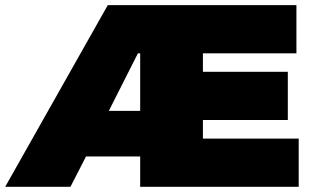

<svg xmlns="http://www.w3.org/2000/svg" viewBox="-39 -721 1206 741"><path d="M-19 0 377 -701.2H1105V-515.1H744.1V-443.8H1071.8V-257.8H744.1V-186H1113.8V0H502V-117.2H293L232.9 0ZM380.9 -293H502V-515.1H493.2Z"/></svg>

Font: Trueno UltraBlack
Style: Regular
Weight: 950
Designer: Julieta Ulanovsky
Foundry: Julieta Ulanovsky
Version: Version 3.001b | FøM Fix